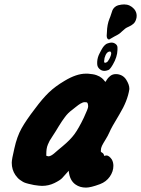

<svg xmlns="http://www.w3.org/2000/svg" viewBox="-20 -852 639 869"><path d="M497.1 -686.5 473.6 -672.9Q462.9 -674.8 462.9 -690.4Q462.9 -693.4 463.4 -698.2Q463.9 -703.1 463.9 -706.1Q464.8 -741.2 475.6 -767.6Q478.5 -773.4 482.4 -786.1Q486.3 -798.8 488.8 -805.2Q491.2 -811.5 498 -818.4Q504.9 -825.2 514.6 -828.1Q522.5 -830.1 529.3 -831.1Q536.1 -832 542 -832Q568.4 -832 586.9 -811.5Q598.6 -797.9 598.6 -780.3Q598.6 -771.5 595.7 -763.7Q591.8 -751 583 -743.7Q574.2 -736.3 563 -731.4Q551.8 -726.6 546.9 -722.7Q539.1 -716.8 532.2 -710Q525.4 -703.1 519 -698.7Q512.7 -694.3 497.1 -686.5ZM451.2 -574.2Q451.2 -563.5 462.9 -570.3Q467.8 -572.3 474.6 -585Q483.4 -601.6 483.4 -612.3Q481.4 -618.2 478.5 -619.1Q475.6 -619.1 472.7 -618.2Q463.9 -615.2 458 -603Q452.1 -590.8 452.1 -579.1L451.2 -577.1Q451.2 -575.2 451.2 -574.2ZM452.1 -531.2Q439.5 -531.2 429.7 -540.5Q419.9 -549.8 419.9 -563.5V-572.3Q420.9 -592.8 431.6 -612.3Q432.6 -614.3 436 -620.6Q439.5 -627 440.4 -628.9Q441.4 -630.9 444.8 -636.2Q448.2 -641.6 450.7 -644Q453.1 -646.5 457 -649.9Q460.9 -653.3 464.8 -654.8Q468.8 -656.2 474.1 -657.7Q479.5 -659.2 485.4 -659.2Q495.1 -659.2 503.4 -652.8Q511.7 -646.5 511.7 -636.7V-626Q510.7 -593.8 491.2 -560.5Q491.2 -559.6 486.8 -553.2Q482.4 -546.9 481.9 -545.9Q481.4 -544.9 477.5 -540.5Q473.6 -536.1 470.7 -535.2Q467.8 -534.2 462.9 -532.7Q458 -531.2 452.1 -531.2ZM451.2 -146.5Q452.1 -146.5 455.6 -147.5Q459 -148.4 461.9 -148.4Q473.6 -148.4 486.3 -129.9Q493.2 -117.2 493.2 -101.6Q493.2 -76.2 477.1 -52.7Q460.9 -29.3 432.6 -18.6Q390.6 -2.9 369.1 -2.9Q341.8 -2.9 322.3 -16.6Q294.9 -35.2 291 -79.1Q270.5 -55.7 261.2 -45.9Q252 -36.1 226.1 -23.4Q200.2 -10.7 169.9 -10.7Q159.2 -10.7 133.8 -14.6Q132.8 -14.6 122.6 -17.1Q112.3 -19.5 109.4 -20Q106.4 -20.5 97.2 -23.4Q87.9 -26.4 83.5 -29.3Q79.1 -32.2 72.3 -36.6Q65.4 -41 60.1 -46.9Q54.7 -52.7 49.8 -59.6Q33.2 -84 33.2 -115.2Q33.2 -130.9 44.9 -179.7Q56.6 -233.4 77.6 -271Q98.6 -308.6 138.7 -360.4Q171.9 -405.3 200.7 -433.1Q229.5 -460.9 272.5 -486.3Q326.2 -518.6 368.2 -518.6H377.9Q389.6 -517.6 399.4 -516.1Q409.2 -514.6 417 -511.7Q424.8 -508.8 430.2 -505.9Q435.5 -502.9 440.4 -499Q445.3 -495.1 447.3 -492.7Q449.2 -490.2 452.6 -486.3Q456.1 -482.4 457 -481.4Q458 -481.4 462.9 -490.2Q467.8 -499 478.5 -507.8Q489.3 -516.6 503.9 -516.6H508.8Q537.1 -513.7 551.3 -491.2Q565.4 -468.8 565.4 -451.2V-448.2Q557.6 -395.5 520.5 -334.5Q483.4 -273.4 475.6 -253.9Q467.8 -236.3 457 -219.2Q446.3 -202.1 441.4 -191.9Q436.5 -181.6 436.5 -170.9V-166Q436.5 -164.1 443.4 -160.2Q450.2 -156.2 451.2 -146.5ZM190.4 -146.5Q196.3 -144.5 199.2 -144.5Q205.1 -144.5 211.9 -148.4Q218.8 -152.3 224.6 -157.2Q230.5 -162.1 242.7 -172.9Q254.9 -183.6 263.7 -190.4Q297.9 -218.8 316.9 -244.6Q335.9 -270.5 359.4 -319.3Q378.9 -361.3 378.9 -369.1Q378.9 -385.7 373 -388.7Q370.1 -389.6 364.3 -389.6Q359.4 -389.6 355 -388.2Q350.6 -386.7 344.7 -383.3Q338.9 -379.9 335 -377Q331.1 -374 322.3 -367.2Q313.5 -360.4 307.6 -355.5Q296.9 -347.7 288.6 -339.4Q280.3 -331.1 272.9 -320.8Q265.6 -310.5 260.7 -303.7Q255.9 -296.9 246.6 -281.7Q237.3 -266.6 231.4 -256.8Q226.6 -249 217.3 -234.9Q208 -220.7 204.6 -214.8Q201.2 -209 196.8 -198.2Q192.4 -187.5 190.9 -176.8Q189.5 -166 189.5 -151.4Q189.5 -146.5 190.4 -146.5Z"/></svg>

Font: Essays1743
Style: BoldItalic
Weight: 700
Italic angle: -10°
Designer: Based on the typeface in a 1743 English translation of the essays of Montaigne.  PostScript/TrueType font designed by Jo
Version: Version 002.100